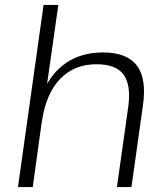

<svg xmlns="http://www.w3.org/2000/svg" viewBox="-20 -760 674 780"><path d="M501 -326Q513 -415 482 -457Q451 -499 372 -499Q281 -499 223.5 -438.5Q166 -378 150 -265L111 -203L120 -264Q141 -401 212.5 -474Q284 -547 399 -547Q496 -547 536.5 -493Q577 -439 560 -327L514 0H455ZM157 -740H217L162 -354L113 0H53Z"/></svg>

Font: Pathway Extreme 28pt ExtraLight
Style: Italic
Weight: 250
Italic angle: -8°
Designer: Eduardo Rodriguez Tunni
Foundry: Eduardo Rodriguez Tunni
Version: Version 1.001;gftools[0.9.26]